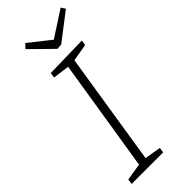

<svg xmlns="http://www.w3.org/2000/svg" viewBox="-283 -933 977 977"><g transform="rotate(-45 205.5 -445.0)"><path d="M349 -667 256 -651 160 -43 248 -28 244 0H17L21 -28L113 -43L210 -650L121 -662L125 -690L354 -695ZM396 -890 411 -867 265 -755 236 -753 120 -867 141 -890 256 -799Z"/></g></svg>

Font: Bitter Light
Style: Italic
Weight: 300
Italic angle: -9°
Designer: Sol Matas, and Bitter project Authors
Foundry: Sol Matas
Version: Version 2.001